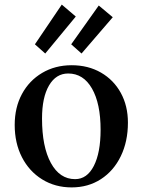

<svg xmlns="http://www.w3.org/2000/svg" viewBox="-20 -801 621 836"><path d="M292 15Q220 15 163.5 -20Q107 -55 75.5 -116.5Q44 -178 44 -257Q44 -333 75.5 -391.5Q107 -450 163.5 -483.5Q220 -517 292 -517Q364 -517 419.5 -485Q475 -453 506 -396.5Q537 -340 537 -267Q537 -185 506 -121Q475 -57 419.5 -21Q364 15 292 15ZM307 -21Q359 -21 388.5 -78.5Q418 -136 418 -236Q418 -350 380.5 -415.5Q343 -481 277 -481Q224 -481 193.5 -429Q163 -377 163 -285Q163 -162 201.5 -91.5Q240 -21 307 -21ZM335 -568 290 -608 410 -777 471 -726ZM177 -568 132 -608 249 -781 310 -729Z"/></svg>

Font: Wittgenstein Medium
Style: Regular
Weight: 500
Designer: Jörg Drees
Foundry: Jörg Drees
Version: Version 1.500